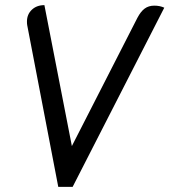

<svg xmlns="http://www.w3.org/2000/svg" viewBox="-20 -728 660 748"><path d="M86 -630Q85 -635 85 -644Q85 -672 104 -690Q123 -708 153 -708L260 -159L515 -658Q528 -683 543.5 -694.5Q559 -706 581 -706Q603 -706 620 -698L263 0H207Z"/></svg>

Font: Thasadith
Style: Bold Italic
Weight: 700
Italic angle: -9°
Designer: Cadson Demak Co.,Ltd.
Foundry: Cadson Demak Co.,Ltd.
Version: Version 1.000; ttfautohint (v1.6)